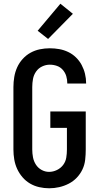

<svg xmlns="http://www.w3.org/2000/svg" viewBox="-20 -1002 540 1030"><path d="M244 8Q217 8 190.5 2Q164 -4 141 -17.5Q118 -31 100.5 -51.5Q83 -72 72 -96Q61 -120 56.5 -146.5Q52 -173 52 -200V-535Q52 -562 56.5 -589Q61 -616 72 -640.5Q83 -665 101.5 -685.5Q120 -706 143.5 -719Q167 -732 193.5 -737.5Q220 -743 247 -743Q273 -743 298 -738.5Q323 -734 346 -723Q369 -712 387.5 -694Q406 -676 418 -653.5Q430 -631 436 -606Q442 -581 442 -556V-554H341V-555Q341 -575 335.5 -593.5Q330 -612 317 -627Q304 -642 285.5 -648.5Q267 -655 247 -655Q226 -655 206 -645.5Q186 -636 173.5 -618Q161 -600 157 -578.5Q153 -557 153 -535V-200Q153 -179 157 -158Q161 -137 172.5 -119Q184 -101 203 -90.5Q222 -80 243 -80Q265 -80 285.5 -90Q306 -100 319 -117.5Q332 -135 335.5 -156.5Q339 -178 339 -200V-316H250V-404H440V-200Q440 -173 437 -145.5Q434 -118 422.5 -93.5Q411 -69 392 -49Q373 -29 348.5 -16.5Q324 -4 297.5 2Q271 8 244 8ZM238 -793 182 -837 304 -982 371 -928Z"/></svg>

Font: Iosevka SS18 Semibold
Style: Regular
Weight: 600
Monospace: yes
Designer: Belleve Invis
Foundry: Belleve Invis
Version: Version 25.1.1; ttfautohint (v1.8.4)